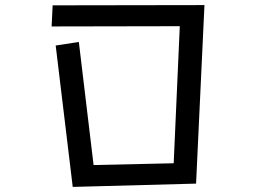

<svg xmlns="http://www.w3.org/2000/svg" viewBox="-20 -719 1040 755"><path d="M199 -540 290 -554 348 -70 663 -77 687 -616 183 -615 187 -698 784 -699 751 3 266 16Z"/></svg>

Font: Stick
Style: Regular
Weight: 400
Designer: Fontworks Inc.
Foundry: Fontworks Inc.
Version: Version 1.100